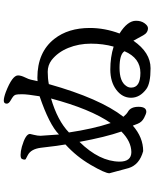

<svg xmlns="http://www.w3.org/2000/svg" viewBox="82 -914 835 1040"><g transform="rotate(-90 500.0 -393.5)"><path d="M354 -212Q430 -321 487 -535Q367 -500 303 -438Q322 -310 354 -212ZM308 -154Q278 -240 252 -381Q146 -273 145 -164Q145 -100 197 -100Q255 -101 308 -154ZM285 -592 292 -492Q346 -545 499 -597Q510 -664 510 -691Q510 -718 507.5 -726Q505 -734 498.5 -739.5Q492 -745 475.5 -754.5Q459 -764 459 -775Q459 -791 475.5 -791Q492 -791 522 -780Q612 -745 612 -714Q612 -698 601.5 -676.5Q591 -655 589 -644.5Q587 -634 581 -608Q591 -609 599 -609Q738 -609 810 -517Q869 -442 869 -325Q869 -244 839 -164Q908 -121 908 -75V-74Q908 -47 894.5 -28.5Q881 -10 868 -10Q843 -10 829 -36L800 -89Q736 4 651 4H650Q569 4 538 -19Q491 -54 491 -101.5Q491 -149 534 -181.5Q577 -214 644 -214Q711 -214 768 -196Q784 -253 784 -319Q784 -385 761 -441.5Q738 -498 695 -532Q667 -553 631.5 -553Q596 -553 565 -547Q487 -270 388 -143Q402 -126 416 -118Q442 -103 442 -61Q442 -19 415 -19Q405 -19 382 -31Q359 -43 350 -66L340 -92Q276 -36 202 -36Q128 -56 110 -115L82 -219Q82 -242 127 -319.5Q172 -397 238 -457Q232 -486 220 -591Q213 -644 180 -661L159 -672Q156 -673 156 -679Q156 -685 159.5 -692.5Q163 -700 181.5 -700Q200 -700 226 -693Q295 -673 295 -649Q295 -647 290 -627.5Q285 -608 285 -592ZM743 -137Q727 -164 653 -164Q579 -164 555 -128Q546 -116 546 -101Q546 -51 626 -51Q706 -51 743 -137Z"/></g></svg>

Font: Sawarabi Mincho
Style: Regular
Weight: 400
Version: Version 1.00